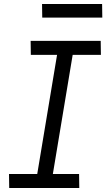

<svg xmlns="http://www.w3.org/2000/svg" viewBox="-20 -939 540 959"><path d="M26 0 25 -70H166L265 -665H134L133 -735H483L484 -665H343L244 -70H375L376 0ZM191 -851 190 -919H490L491 -851Z"/></svg>

Font: Iosevka SS18
Style: Italic
Weight: 400
Italic angle: -9°
Monospace: yes
Designer: Belleve Invis
Foundry: Belleve Invis
Version: Version 25.1.1; ttfautohint (v1.8.4)